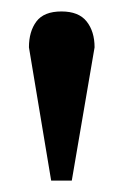

<svg xmlns="http://www.w3.org/2000/svg" viewBox="-20 -734 216 337"><path d="M69.8 -417 30.8 -650.9Q30.8 -678.7 43.9 -696.3Q57.1 -713.9 87.9 -713.9Q118.2 -713.9 132.1 -696.3Q146 -678.7 146 -650.9L106 -417Z"/></svg>

Font: Charis SIL CyrE
Style: Bold
Weight: 700
Foundry: SIL International
Version: Version 5.000